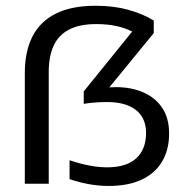

<svg xmlns="http://www.w3.org/2000/svg" viewBox="-20 -622 630 650"><path d="M500.5 -552.5V-510L329 -300.5L324 -323Q336.5 -325.5 347.8 -326.2Q359 -327 373 -327Q424.5 -327 465.2 -309.2Q506 -291.5 529.2 -256.8Q552.5 -222 552.5 -170Q552.5 -115.5 529 -75.5Q505.5 -35.5 460 -14Q414.5 7.5 348 7.5Q314.5 7.5 281.2 1.5Q248 -4.5 215.5 -15.5V-79.5Q239 -71.5 260.8 -66.2Q282.5 -61 303 -58.2Q323.5 -55.5 341.5 -55.5Q408 -55.5 441.2 -86Q474.5 -116.5 474.5 -172Q474.5 -222.5 440.2 -249.5Q406 -276.5 343.5 -276.5Q323.5 -276.5 304.8 -275.2Q286 -274 263.5 -270.5V-312.5L448 -540.5L442.5 -507Q413.5 -524.5 380 -532.5Q346.5 -540.5 306 -540.5Q248 -540.5 212.5 -521.2Q177 -502 161 -466Q145 -430 145 -378V0H64V-375.5Q64 -447 89.5 -497.8Q115 -548.5 168.2 -575.5Q221.5 -602.5 303.5 -602.5Q365 -602.5 414.5 -588.8Q464 -575 500.5 -552.5Z"/></svg>

Font: Encode Sans SC
Style: Regular
Weight: 400
Version: Version 3.002